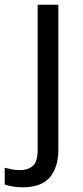

<svg xmlns="http://www.w3.org/2000/svg" viewBox="-75 -556 353 816"><path d="M22 240Q-3 240 -22 236.5Q-41 233 -55 228V157Q-40 161 -24 164Q-8 167 11 167Q43 167 64 149.5Q85 132 85 83V-536H173V80Q173 155 137 197.5Q101 240 22 240Z"/></svg>

Font: Noto Sans Limbu
Style: Regular
Weight: 400
Designer: Monotype Design Team
Foundry: Monotype Imaging Inc.
Version: Version 2.004; ttfautohint (v1.8.4.7-5d5b)